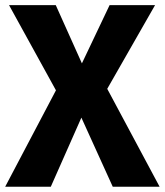

<svg xmlns="http://www.w3.org/2000/svg" viewBox="-24 -713 630 733"><path d="M10.5 -693.4H188.9L288.7 -471.1L385.4 -373.9L585.4 0H406.5L286.7 -263.9L189.6 -368.2ZM394.4 -693.4H568L385.4 -373.9L286.7 -263.9L169.9 0H-4.3L189.6 -368.2L288.7 -471.1Z"/></svg>

Font: Fira Sans Variable
Style: Regular
Weight: 400
Designer: Carrois Corporate & Edenspiekermann AG
Foundry: Carrois Corporate GbR & Edenspiekermann AG
Version: Version 4.202